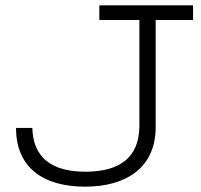

<svg xmlns="http://www.w3.org/2000/svg" viewBox="-20 -691 753 719"><path d="M352 -616H502V-221C502 -96 422 -48 300 -48C172 -48 104 -102 101 -212H40C40 -63 142 8 299 8C456 8 563 -66 563 -215V-616H703V-671H352Z"/></svg>

Font: Stint Ultra Expanded
Style: Regular
Weight: 400
Width: 7
Designer: Astigmatic (AOETI)
Foundry: Astigmatic (AOETI)
Version: Version 1.000